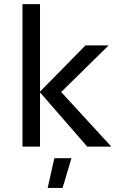

<svg xmlns="http://www.w3.org/2000/svg" viewBox="-20 -710 590 930"><path d="M519 0 276.4 -264.2 506.3 -490.2H394L173.8 -266.1V-689.9H88.9V0H173.8V-262.7L402.3 0ZM326.2 56.2H243.2L210.9 200.2H283.2Z"/></svg>

Font: CodeNewRoman Nerd Font Mono
Style: Regular
Weight: 400
Monospace: yes
Designer: Sam Radian
Foundry: Code New Roman
Version: Version 2.00 November 29, 2014;Nerd Fonts 3.2.1